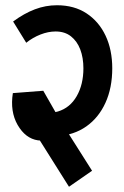

<svg xmlns="http://www.w3.org/2000/svg" viewBox="-20 -673 473 732"><path d="M80 -510 30 -591Q72 -622 113 -637.5Q154 -653 197 -653L192 -553Q164 -553 134.5 -541.5Q105 -530 80 -510ZM298 -412Q298 -453 286 -484.5Q274 -516 250.5 -534.5Q227 -553 192 -553L197 -653Q263 -653 310 -622Q357 -591 382.5 -537Q408 -483 408 -412ZM60 -183 93 -262Q155 -234 201 -248Q247 -262 272.5 -306.5Q298 -351 298 -413H408Q408 -338 382 -281Q356 -224 309 -191Q262 -158 198.5 -154Q135 -150 60 -183ZM243 39 97 -193 186 -251 331 -22ZM47 -197 133 -247Q145 -228 161.5 -223Q178 -218 200 -231L237 -168Q172 -131 124.5 -138Q77 -145 47 -197ZM29 -318 125 -321Q120 -270 133 -247L47 -197Q18 -248 29 -318ZM29 -318 145 -327 209 -215 131 -170Z"/></svg>

Font: Akshar Light Medium
Style: Regular
Weight: 500
Version: Version 1.100